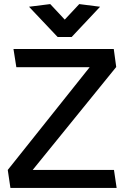

<svg xmlns="http://www.w3.org/2000/svg" viewBox="-20 -920 611 940"><path d="M538 -88H140L549 -592L537 -680H46L60 -591H419L18 -88L31 0H551ZM297 -824 226 -900 122 -887 262 -739H331L470 -887L368 -900Z"/></svg>

Font: Catamaran SemiBold
Style: Regular
Weight: 600
Designer: Pria Ravichandran
Version: Version 2.000